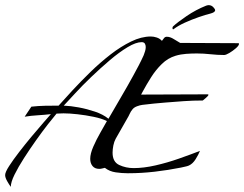

<svg xmlns="http://www.w3.org/2000/svg" viewBox="-77 -651 950 747"><path d="M-35 76Q-41 68 -49 54Q-57 40 -57 30Q-57 19 -41.5 -5Q-26 -29 -2.5 -59.5Q21 -90 46.5 -120.5Q72 -151 92.5 -174.5Q113 -198 121 -207Q96 -204 70 -202.5Q44 -201 19 -197L45 -236Q72 -239 98.5 -239.5Q125 -240 151 -240Q174 -266 206 -300.5Q238 -335 275.5 -371.5Q313 -408 353 -439Q393 -470 433 -489.5Q473 -509 510 -509Q521 -509 533 -505Q545 -501 553 -492Q557 -497 561 -502.5Q565 -508 572 -508Q585 -508 599 -499Q613 -490 624 -484Q680 -484 736.5 -483.5Q793 -483 849 -483Q853 -483 853 -481Q853 -474 841 -463.5Q829 -453 815.5 -445Q802 -437 795 -437Q769 -437 742 -440Q715 -443 689 -443Q669 -443 647.5 -441.5Q626 -440 606 -434Q576 -425 552.5 -402Q529 -379 511 -350.5Q493 -322 479 -296L472 -283Q537 -283 602 -283.5Q667 -284 731 -284Q734 -284 734 -282Q734 -279 724.5 -270.5Q715 -262 712 -260Q675 -260 638.5 -257.5Q602 -255 566 -252Q544 -250 521.5 -248Q499 -246 477 -243Q468 -242 456 -237.5Q444 -233 438 -225Q432 -218 427.5 -208Q423 -198 418 -190L373 -111Q367 -100 364 -85Q361 -70 361 -57Q361 -21 387 -9Q413 3 443 3Q482 3 528 -7.5Q574 -18 619.5 -34Q665 -50 701 -64Q695 -49 684 -31.5Q673 -14 658 -7Q651 -4 642.5 -2.5Q634 -1 627 1Q577 11 525 17Q473 23 423 23H419Q397 23 373 19.5Q349 16 331 2Q326 3 320.5 4.5Q315 6 309 6Q292 6 283 -5Q274 -16 274 -33Q274 -53 286 -80.5Q298 -108 313.5 -135Q329 -162 339 -180Q319 -190 287.5 -196.5Q256 -203 224.5 -206.5Q193 -210 170 -210Q163 -210 156.5 -209.5Q150 -209 143 -209Q131 -195 109.5 -167.5Q88 -140 63.5 -105.5Q39 -71 16.5 -36Q-6 -1 -20.5 28.5Q-35 58 -35 76ZM345 -189Q369 -231 393.5 -272.5Q418 -314 441 -356Q452 -376 462.5 -396Q473 -416 482 -436Q485 -444 487.5 -452Q490 -460 490 -468Q490 -476 486.5 -481.5Q483 -487 474 -487Q452 -487 419.5 -467.5Q387 -448 350.5 -417Q314 -386 278.5 -352Q243 -318 215 -287.5Q187 -257 171 -240Q198 -239 230 -233Q262 -227 293 -216.5Q324 -206 345 -189ZM597 -537Q594 -537 594 -541.5Q594 -546 596 -548Q613 -564 649 -588.5Q685 -613 725 -629Q731 -631 735 -631Q745 -631 752.5 -623.5Q760 -616 760 -611Q760 -603 741 -598Q724 -594 696.5 -584.5Q669 -575 642.5 -563Q616 -551 599 -538Q598 -537 597.5 -537Q597 -537 597 -537Z"/></svg>

Font: Caramel
Style: Regular
Weight: 400
Designer: Robert E. Leuschke
Foundry: Robert E. Leuschke
Version: Version 1.010